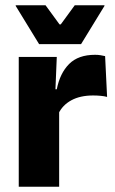

<svg xmlns="http://www.w3.org/2000/svg" viewBox="-20 -707 436 727"><path d="M201 -276 159 -369H195Q207 -430 241.8 -464.8Q276.5 -499.5 340 -499.5Q351 -499.5 360.2 -498Q369.5 -496.5 378 -494.5L385.5 -340Q375 -343 361 -344.2Q347 -345.5 332.5 -345.5Q283.5 -345.5 250 -327.2Q216.5 -309 201 -276ZM51 0V-491.5H195L188.5 -334.5L204 -332.5V0ZM128 -540 39.5 -684.5V-687H152.5L205.5 -614.5H210L263 -687H375.5V-684.5L287 -540Z"/></svg>

Font: Anek Latin
Style: Bold
Weight: 700
Designer: Yesha Goshar
Foundry: Ek Type
Version: Version 1.003